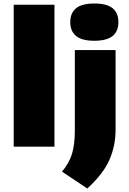

<svg xmlns="http://www.w3.org/2000/svg" viewBox="-20 -835 736 1093"><path d="M58 0V-808H290V0ZM477 238 333 142Q374.5 92.5 390.2 39.8Q406 -13 406 -90V-550H638V-98Q638 -4.5 602.5 75.8Q567 156 477 238ZM517 -603Q446 -603 413 -630.2Q380 -657.5 380 -709Q380 -761 413 -788Q446 -815 517 -815Q588.5 -815 621.2 -788Q654 -761 654 -709Q654 -657.5 621.2 -630.2Q588.5 -603 517 -603Z"/></svg>

Font: Encode Sans Expanded Black
Style: Regular
Weight: 900
Width: 7
Designer: Multiple Designers
Foundry: Impallari Type
Version: Version 3.000; ttfautohint (v1.8.3) -l 8 -r 50 -G 200 -x 14 